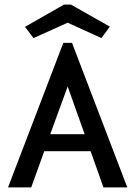

<svg xmlns="http://www.w3.org/2000/svg" viewBox="-20 -817 590 837"><path d="M431 0 375 -158H173L116 0H15L256 -630H294L535 0ZM275 -440 199 -232H349ZM126 -651 89 -700 259 -797H289L459 -701L422 -651L275 -718Z"/></svg>

Font: Inconsolata SemiExpanded SemiBold
Style: Regular
Weight: 600
Width: 6
Monospace: yes
Designer: Raph Levien, Cyreal, Brenton Simpson
Foundry: Raph Levien, Cyreal, Google
Version: Version 3.001; ttfautohint (v1.8.2.53-6de2)